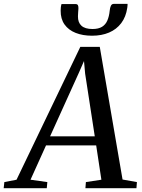

<svg xmlns="http://www.w3.org/2000/svg" viewBox="-86 -996 750 1016"><path d="M-66.5 0 -63 -32.5 1.5 -45 339 -748H442L562.5 -46L638.5 -32.5L636 0H366L368.5 -32.5L450.5 -45L423 -226.5H157.5L75.5 -45L164.5 -32.5L161.5 0ZM179 -274.5H415.5L364.5 -606.5L358.5 -673L332.5 -613.5ZM313.5 -974.5Q323.5 -974.5 326.5 -968Q329.5 -961.5 329 -950.5Q328.5 -941 327.5 -930Q326.5 -919 326.5 -910Q326 -877 345 -859.8Q364 -842.5 403.5 -842.5Q435 -842.5 454 -854.2Q473 -866 482.2 -887.8Q491.5 -909.5 494.5 -939.5Q496 -955.5 500.8 -965.5Q505.5 -975.5 516.5 -975.5H589Q589 -971.5 588.8 -966.8Q588.5 -962 587.5 -955Q580.5 -906.5 555.5 -873.5Q530.5 -840.5 491.2 -823.8Q452 -807 401 -807Q352 -807 314.2 -822Q276.5 -837 255.5 -866.5Q234.5 -896 235 -940Q235 -949.5 236 -958Q237 -966.5 239.5 -974.5Z"/></svg>

Font: Merriweather 60pt
Style: Italic
Weight: 400
Italic angle: -7.8°
Version: Version 2.101